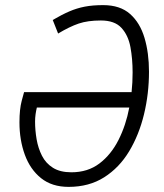

<svg xmlns="http://www.w3.org/2000/svg" viewBox="-20 -720 639 750"><path d="M56 -242Q56 -294 65 -327Q74 -360 74 -360H494Q498 -398 498 -437Q498 -490 489.5 -536Q481 -582 454.5 -611Q428 -640 374 -640Q323 -640 287.5 -628Q252 -616 207 -589L186 -642Q222 -663 251 -675.5Q280 -688 311 -694Q342 -700 383 -700Q449 -700 488 -665.5Q527 -631 544.5 -572Q562 -513 562 -440Q562 -354 542.5 -273.5Q523 -193 484.5 -129Q446 -65 387 -27.5Q328 10 248 10Q183 10 140.5 -24Q98 -58 77 -115.5Q56 -173 56 -242ZM117 -245Q117 -211 123 -176Q129 -141 144 -111.5Q159 -82 187 -64.5Q215 -47 259 -47Q323 -47 368.5 -81.5Q414 -116 443 -173.5Q472 -231 485 -300H124Q121 -288 119 -274Q117 -260 117 -245Z"/></svg>

Font: Radio Canada Condensed Light
Style: Italic
Weight: 300
Width: 3
Italic angle: -12°
Designer: Charles Daoud, Etienne Aubert Bonn, Alexandre Saumier Demers, Jacques Le Bailly
Foundry: Radio-Canada
Version: Version 2.104; ttfautohint (v1.8.4.7-5d5b);gftools[0.9.28.de